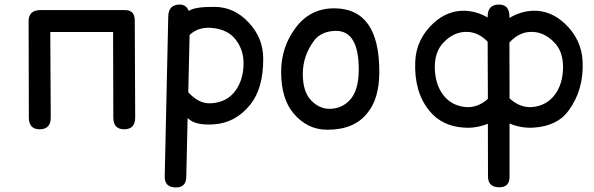

<svg xmlns="http://www.w3.org/2000/svg" viewBox="-20 -549 2623 848"><path d="M155.3 -504.4Q106.4 -502.4 106.4 -455.6L107.4 -29.8Q107.4 22 155.3 22Q204.1 22 204.1 -29.8L202.1 -407.7H479.5Q480 -218.8 480.5 -29.8Q480.5 22 528.3 22Q577.1 22 577.1 -29.8L575.2 -459.5Q575.2 -506.3 528.3 -504.4Q526.9 -504.4 525.4 -504.4Q522.9 -504.4 520.5 -504.4H165Q164.1 -504.4 163.1 -504.4Q159.2 -504.4 155.3 -504.4Z M757.3 278.8Q801.8 278.8 802.7 232.9L808.6 -27.3Q809.6 -26.9 810.1 -26.4Q842.8 6.3 926.3 0Q1021 -6.8 1085.4 -86.9Q1143.1 -158.7 1142.6 -290Q1142.6 -380.9 1079.1 -448.7Q1015.1 -518.1 928.2 -518.6Q838.4 -519.5 814 -500.5Q801.8 -528.3 776.4 -528.8Q724.1 -529.8 723.1 -476.6L707.5 230Q706.5 278.8 757.3 278.8ZM817.4 -394.5Q857.9 -433.6 924.3 -424.8Q986.8 -416.5 1019 -376.5Q1056.6 -329.6 1055.7 -266.6Q1054.7 -199.2 1022.9 -152.8Q985.8 -97.7 913.6 -92.8Q858.9 -88.9 811.5 -141.6Z M1461.9 -412.6Q1564.9 -414.6 1564.5 -240.7Q1564 -148.9 1525.4 -107.4Q1488.8 -68.4 1435.5 -68.4Q1388.7 -68.4 1352.5 -107.4Q1317.4 -145.5 1317.4 -222.2Q1317.4 -301.8 1366.2 -368.2Q1397.9 -411.1 1461.9 -412.6ZM1458 -512.2Q1351.6 -513.2 1287.1 -428.2Q1221.7 -342.3 1221.7 -231Q1221.7 -113.3 1276.4 -48.3Q1336.9 23.4 1423.8 23.9Q1543.9 24.9 1602.5 -49.8Q1654.8 -111.8 1655.3 -231Q1655.8 -510.7 1458 -512.2Z M2186 278.3Q2230.5 277.3 2230.5 232.9V-3.4Q2283.7 18.6 2338.4 14.6Q2441.9 7.3 2490.7 -59.6Q2559.1 -152.3 2553.2 -277.8Q2548.8 -376 2473.1 -446.3Q2410.6 -503.9 2334 -501.5Q2279.8 -499.5 2230 -469.7V-475.6Q2230 -527.8 2186 -528.8Q2133.8 -529.8 2133.8 -476.6Q2133.8 -474.1 2133.8 -471.7Q2085.9 -499.5 2033.2 -501.5Q1955.6 -503.4 1894 -446.3Q1818.4 -376 1814 -277.8Q1808.1 -143.1 1876.5 -59.6Q1932.1 8.8 2028.8 14.6Q2082 18.6 2134.8 -2.4Q2135.3 113.8 2135.3 230Q2135.3 278.3 2186 278.3ZM2230 -361.3Q2269 -403.8 2316.4 -407.7Q2379.4 -413.1 2429.2 -360.4Q2466.3 -321.3 2466.8 -254.4Q2466.8 -177.7 2429.2 -128.9Q2392.6 -82 2331.1 -76.2Q2276.9 -71.8 2230.5 -114.7ZM2134.8 -112.3Q2089.4 -71.8 2036.1 -76.2Q1974.6 -82 1938 -128.9Q1900.4 -178.2 1900.4 -254.4Q1900.9 -321.3 1938 -360.4Q1987.8 -413.1 2050.8 -407.7Q2096.2 -403.8 2133.8 -364.7Z"/></svg>

Font: Comic Relief
Style: Regular
Weight: 400
Designer: Jeff Davis
Foundry: Loudifier
Version: Version 1.200; ttfautohint (v1.8.4.7-5d5b)